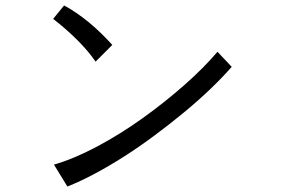

<svg xmlns="http://www.w3.org/2000/svg" viewBox="-20 -650 1040 701"><path d="M826 -406Q791 -366 746.5 -323.5Q702 -281 651 -239Q600 -197 545 -156Q490 -115 434.5 -79.5Q379 -44 325.5 -15.5Q272 13 226 31L177 -49Q250 -70 334.5 -115Q419 -160 500 -218Q581 -276 652.5 -339Q724 -402 774 -461ZM329 -425Q300 -467 258 -508Q216 -549 174 -581L214 -630Q235 -619 258.5 -603Q282 -587 305 -568Q328 -549 349.5 -528Q371 -507 390 -486Z"/></svg>

Font: NanumGothicCoding
Style: Regular
Weight: 400
Monospace: yes
Designer: Kwon Bruce; Nicolas Noh; Sung-woo Choi; Go-un Cha; Soo-hyun Park;
Foundry: NHN Corporation
Version: Version 2.000;PS 1;hotconv 1.0.49;makeotf.lib2.0.14853